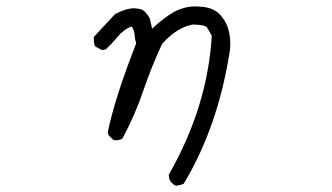

<svg xmlns="http://www.w3.org/2000/svg" viewBox="-20 -467 1040 602"><path d="M530 115Q518 109 511 95L509 81Q631 -132 644 -355L628 -383Q614 -390 583 -390Q533 -380 488 -329Q455 -258 428.5 -180.5Q402 -103 364 -33Q357 -27 339 -27Q333 -29 320 -44L318 -53Q340 -160 407 -331Q403 -344 402 -358Q401 -372 393 -384Q368 -375 349 -352Q330 -329 311 -312L300 -310L279 -321Q274 -326 274 -351L341 -423Q376 -441 400 -441Q410 -441 422 -438Q434 -435 449 -411L457 -377Q489 -408 526 -430Q559 -447 594 -447L608 -446Q656 -444 678 -411Q702 -380 702 -329L701 -310Q664 -70 556 109Q544 115 530 115Z"/></svg>

Font: Yozai
Style: Regular
Weight: 400
Designer: LXGW / Y.OzVox
Foundry: LXGW / Y.OzVox
Version: Version 0.861;October 22, 2024